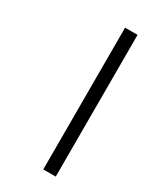

<svg xmlns="http://www.w3.org/2000/svg" viewBox="-186 -725 710 853"><g transform="rotate(30 168.5 -298.5)"><path d="M191 -662H255V65H191Z"/></g></svg>

Font: Noto Serif Sinhala
Style: Regular
Weight: 400
Designer: Jelle Bosma - Monotype Design Team
Foundry: Monotype Imaging Inc.
Version: Version 2.006